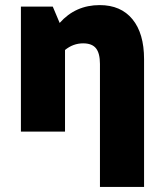

<svg xmlns="http://www.w3.org/2000/svg" viewBox="-20 -516 636 753"><path d="M62 0V-490H187L214 -426Q276 -496 371 -496Q454 -496 499.5 -440.5Q545 -385 545 -284V217H372V-265Q372 -307 356.5 -326.5Q341 -346 306 -346Q267 -346 235 -320V0Z"/></svg>

Font: Cantarell Extra Bold
Style: Regular
Weight: 800
Designer: Dave Crossland, Nikolaus Waxweiler, Florian Fecher, Jacques Le Bailly, Eben Sorkin, Alexei Vanyashin, Alexios Zavras, Em
Version: Version 0.303